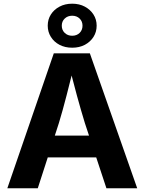

<svg xmlns="http://www.w3.org/2000/svg" viewBox="-20 -1015 779 1035"><path d="M19.5 0 270 -727.5H464.4L719.7 0H553.7L437.5 -351.6Q416.5 -419.9 394.8 -499.3Q373 -578.6 348.6 -673.8H382.8Q358.9 -578.6 338.4 -498.8Q317.9 -418.9 297.4 -351.6L183.6 0ZM176.3 -166.5V-284.2H563V-166.5ZM369.1 -757.8Q330.6 -757.8 300.8 -773.4Q271 -789.1 254.2 -816.2Q237.3 -843.3 237.3 -876.5Q237.3 -910.2 254.2 -936.8Q271 -963.4 300.8 -979.2Q330.6 -995.1 369.1 -995.1Q407.7 -995.1 437.3 -979.2Q466.8 -963.4 483.9 -936.8Q501 -910.2 501 -876.5Q501 -842.8 483.9 -815.9Q466.8 -789.1 437.3 -773.4Q407.7 -757.8 369.1 -757.8ZM369.1 -822.3Q393.6 -822.3 409.2 -837.6Q424.8 -853 424.8 -876.5Q424.8 -899.9 409.2 -915Q393.6 -930.2 369.1 -930.2Q344.7 -930.2 328.9 -915Q313 -899.9 313 -876.5Q313 -853 328.9 -837.6Q344.7 -822.3 369.1 -822.3Z"/></svg>

Font: Inter 18pt
Style: Bold
Weight: 700
Designer: Rasmus Andersson
Foundry: rsms
Version: Version 4.001;git-66647c0bb